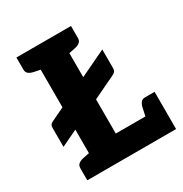

<svg xmlns="http://www.w3.org/2000/svg" viewBox="-169 -858 941 987"><g transform="rotate(-30 301.5 -364.5)"><path d="M46 -210V-324Q46 -344 64 -351L469 -544V-434Q469 -422 464 -414.5Q459 -407 449 -403ZM143 0V-729H313V-135H593V0ZM484 -113 499 -182Q503 -200 511.5 -210.5Q520 -221 537 -221H593V-135ZM66 0V-71Q66 -88 76.5 -96.5Q87 -105 105 -109L149 -118L163 0ZM163 -729 149 -611 105 -620Q87 -624 76.5 -632.5Q66 -641 66 -658V-729ZM390 -729V-658Q390 -641 379.5 -632.5Q369 -624 351 -620L307 -611L293 -729Z"/></g></svg>

Font: Aleo Black
Style: Regular
Weight: 900
Designer: Alessio Laiso
Foundry: Alessio Laiso
Version: Version 2.001;gftools[0.9.29]